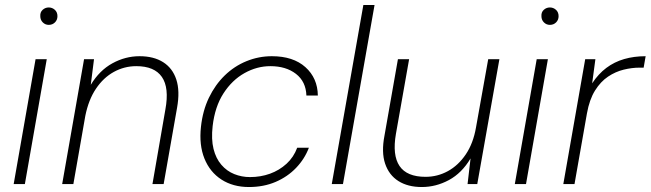

<svg xmlns="http://www.w3.org/2000/svg" viewBox="-20 -740 2616 772"><path d="M35 0 123 -502H168L80 0ZM176 -640Q162 -640 152 -650Q142 -660 142 -675Q141 -691 151.5 -700.5Q162 -710 176 -710Q190 -710 200.5 -700.5Q211 -691 211 -675Q211 -660 201 -650Q191 -640 176 -640Z M230 0 318 -502H358L345 -399Q380 -457 432 -485.5Q484 -514 541 -514Q598 -514 636 -490Q674 -466 689 -420Q704 -374 692 -307L638 0H593L645 -300Q661 -387 631 -430.5Q601 -474 528 -474Q480 -474 438 -451Q396 -428 366 -383.5Q336 -339 323 -274L275 0Z M981 12Q917 12 870.5 -18Q824 -48 802 -102.5Q780 -157 788 -230Q795 -295 820 -347Q845 -399 883.5 -436.5Q922 -474 971 -494Q1020 -514 1073 -514Q1159 -514 1208 -470Q1257 -426 1258 -356H1212Q1210 -412 1170 -443Q1130 -474 1067 -474Q1013 -474 963 -446Q913 -418 878.5 -364.5Q844 -311 835 -233Q829 -180 838.5 -141.5Q848 -103 870 -77.5Q892 -52 922 -40Q952 -28 985 -28Q1028 -28 1065.5 -41.5Q1103 -55 1132 -81.5Q1161 -108 1175 -146H1222Q1205 -101 1170.5 -65Q1136 -29 1088 -8.5Q1040 12 981 12Z M1314 0 1441 -720H1486L1359 0Z M1676 12Q1620 12 1582 -12Q1544 -36 1528.5 -82Q1513 -128 1526 -195L1580 -502H1625L1572 -202Q1557 -116 1586.5 -72.5Q1616 -29 1691 -29Q1739 -29 1781 -52Q1823 -75 1853 -119.5Q1883 -164 1894 -228L1943 -502H1988L1899 0H1860L1872 -103Q1837 -44 1785 -16Q1733 12 1676 12Z M2050 0 2138 -502H2183L2095 0ZM2191 -640Q2177 -640 2167 -650Q2157 -660 2157 -675Q2156 -691 2166.5 -700.5Q2177 -710 2191 -710Q2205 -710 2215.5 -700.5Q2226 -691 2226 -675Q2226 -660 2216 -650Q2206 -640 2191 -640Z M2245 0 2333 -502H2374L2361 -405Q2386 -443 2418 -467Q2450 -491 2489.5 -502.5Q2529 -514 2576 -514L2568 -468H2551Q2521 -468 2488 -460Q2455 -452 2425 -432Q2395 -412 2372.5 -376Q2350 -340 2340 -284L2290 0Z"/></svg>

Font: DM Sans 16pt ExtraLight
Style: Italic
Weight: 250
Italic angle: -10°
Version: Version 4.004;gftools[0.9.30]